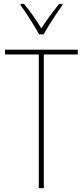

<svg xmlns="http://www.w3.org/2000/svg" viewBox="-20 -970 427 990"><path d="M182 -793H205C230 -838 271 -901 302 -943V-950H285C250 -906 220 -866 193 -824C168 -866 133 -916 103 -950H86V-943C112 -909 155 -840 182 -793ZM206 0V-689H381V-714H6V-689H180V0Z"/></svg>

Font: Noto Sans Lao Condensed Thin
Style: Regular
Weight: 100
Width: 3
Designer: Monotype Design Team
Foundry: Monotype Imaging Inc.
Version: Version 2.003